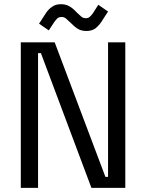

<svg xmlns="http://www.w3.org/2000/svg" viewBox="-20 -904 704 924"><path d="M80.1 0Q80.1 -174.8 80.1 -700.2Q121.1 -700.2 243.2 -700.2Q303.7 -538.1 487.3 -52.7Q490.2 -52.7 500 -52.7Q500 -214.8 500 -700.2Q520.5 -700.2 583 -700.2Q583 -525.4 583 0Q542 0 419.9 0Q359.4 -162.1 176.8 -648.4Q173.8 -648.4 163.1 -648.4Q163.1 -486.3 163.1 0Q142.6 0 80.1 0ZM214.8 -757.8Q203.1 -765.6 168 -790Q175.8 -802.7 200.2 -839.8Q212.9 -859.4 230.5 -871.1Q247.1 -883.8 273.4 -883.8Q295.9 -883.8 313.5 -874Q331.1 -864.3 349.6 -843.8Q363.3 -831.1 372.1 -823.2Q380.9 -816.4 392.6 -816.4Q405.3 -816.4 412.1 -823.2Q419.9 -830.1 426.8 -839.8Q435.5 -853.5 453.1 -880.9Q464.8 -873 500 -848.6Q492.2 -836.9 467.8 -798.8Q456.1 -781.2 439.5 -767.6Q421.9 -754.9 396.5 -754.9Q372.1 -754.9 355.5 -764.6Q337.9 -775.4 319.3 -794.9Q305.7 -807.6 296.9 -815.4Q288.1 -822.3 276.4 -822.3Q263.7 -822.3 255.9 -815.4Q248 -807.6 241.2 -797.9Q232.4 -784.2 214.8 -757.8Z"/></svg>

Font: Kadena Space Grotesk
Style: Regular
Weight: 400
Designer: Florian Karsten
Version: Version 2.000